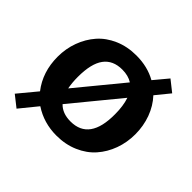

<svg xmlns="http://www.w3.org/2000/svg" viewBox="-162 -721 926 926"><g transform="rotate(45 301.0 -258.0)"><path d="M36.1 -261.2Q36.1 -316.4 54.2 -365.7Q72.3 -415 105.2 -452.6Q138.2 -490.2 188.7 -512.2Q239.3 -534.2 300.8 -534.2Q377.4 -534.2 436 -501L495.1 -571.8L551.8 -526.9L494.1 -456.1Q528.8 -418.9 547.4 -368.4Q565.9 -317.9 565.9 -261.2Q565.9 -206.1 547.9 -156.5Q529.8 -106.9 496.6 -69.3Q463.4 -31.7 412.8 -9.8Q362.3 12.2 300.8 12.2Q214.4 12.2 146 -33.2L73.2 56.2L16.1 11.2L94.2 -83Q36.1 -157.7 36.1 -261.2ZM300.8 -438Q237.3 -438 205.6 -395Q173.8 -352.1 173.8 -261.2Q173.8 -223.1 180.2 -189L370.1 -419.9Q341.8 -438 300.8 -438ZM428.2 -261.2Q428.2 -317.4 414.1 -358.9L214.8 -116.2Q245.6 -84 300.8 -84Q429.7 -84 428.2 -261.2Z"/></g></svg>

Font: Standard
Style: Bold
Weight: 400
Designer: Bryce Wilner
Version: Version 2.000;PS 2.0;hotconv 16.6.51;makeotf.lib2.5.65220 DE